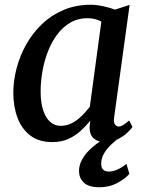

<svg xmlns="http://www.w3.org/2000/svg" viewBox="-20 -588 614 808"><path d="M460.5 -95.5Q457 -73 463.8 -64.2Q470.5 -55.5 479.5 -55.5Q488 -55.5 498.2 -61.8Q508.5 -68 523.5 -81L537.5 -54Q533.5 -47 517.8 -31.5Q502 -16 477.5 -3Q453 10 422 10Q393 10 375 -5Q357 -20 357 -53L360 -80Q342.5 -58.5 320 -37.8Q297.5 -17 268 -3.5Q238.5 10 200 10Q144 10 107.8 -17.5Q71.5 -45 53.8 -92.2Q36 -139.5 36 -197.5Q36 -248 49.8 -300.5Q63.5 -353 90.2 -400.8Q117 -448.5 156.2 -486.2Q195.5 -524 247.2 -546Q299 -568 362 -568Q386 -568 414.5 -561.8Q443 -555.5 464 -547.5L525.5 -567.5ZM406.5 -497Q393.5 -504.5 378.8 -508Q364 -511.5 348 -511.5Q308.5 -511.5 276.8 -493.2Q245 -475 221.5 -443.8Q198 -412.5 182.2 -372.5Q166.5 -332.5 158.8 -288.8Q151 -245 151 -203Q151 -156 161.8 -123.8Q172.5 -91.5 191.2 -75Q210 -58.5 235 -58.5Q256 -58.5 274 -66Q292 -73.5 307.5 -85.8Q323 -98 335.5 -112Q348 -126 358 -138.5ZM397 200Q351.5 199.5 332 179.8Q312.5 160 312.5 132.5Q312.5 107 324.8 84.5Q337 62 357 42.5Q377 23 401.5 6.8Q426 -9.5 450.5 -22L474 -34.5L495 -18Q470 -0.5 449.8 18.5Q429.5 37.5 417.8 57.8Q406 78 406 100Q405.5 117.5 414 125.8Q422.5 134 438.5 134Q455 134 474.8 125.2Q494.5 116.5 512 101.5L524.5 143.5Q507.5 164 473.2 182.2Q439 200.5 397 200Z"/></svg>

Font: Merriweather Medium
Style: Italic
Weight: 500
Italic angle: -7.8°
Version: Version 2.101